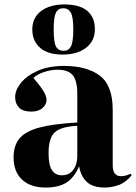

<svg xmlns="http://www.w3.org/2000/svg" viewBox="-20 -828 611 862"><path d="M185 14Q117 14 79 -21.5Q41 -57 41 -122Q41 -175 68 -207Q95 -239 157.5 -255.5Q220 -272 327 -278V-407Q327 -466 306.5 -490.5Q286 -515 238 -515Q209 -515 177.5 -504.5Q146 -494 130 -478Q167 -435 178 -414Q189 -393 189 -380Q189 -359 171 -343Q153 -327 120 -327Q83 -327 65.5 -345Q48 -363 48 -392Q48 -424 74.5 -456.5Q101 -489 150 -510.5Q199 -532 267 -532Q370 -532 428 -488.5Q486 -445 486 -335V-86Q486 -37 523 -37Q544 -37 566 -48L571 -41Q544 -8 512 3Q480 14 451 14Q397 14 370 -11Q343 -36 335 -82Q314 -31 278.5 -8.5Q243 14 185 14ZM258 -41Q290 -41 308.5 -65Q327 -89 327 -128V-263Q255 -260 226.5 -234.5Q198 -209 198 -140Q198 -88 213 -64.5Q228 -41 258 -41ZM260 -583Q195 -583 160 -613.5Q125 -644 125 -696Q125 -748 164 -778Q203 -808 269 -808Q338 -808 372 -779Q406 -750 406 -697Q406 -644 366.5 -613.5Q327 -583 260 -583ZM266 -600Q288 -600 298.5 -619.5Q309 -639 309 -696Q309 -753 297.5 -772Q286 -791 264 -791Q241 -791 231 -771Q221 -751 221 -696Q221 -638 231.5 -619Q242 -600 266 -600Z"/></svg>

Font: Literata 72pt
Style: Bold
Weight: 700
Designer: Latin by Veronika Burian and Jose Scaglione. Greek by Irene Vlachou. Cyrillic by Vera Evstafieva.
Foundry: TypeTogether
Version: Version 3.002